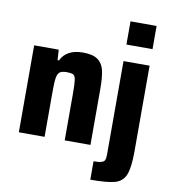

<svg xmlns="http://www.w3.org/2000/svg" viewBox="-99 -827 979 1109"><g transform="rotate(10 390.5 -272.5)"><path d="M52 -510H196L200 -449H208Q241 -518 338 -518Q395 -518 424 -497.5Q453 -477 462.5 -437Q472 -397 472 -327V0H321V-273Q321 -332 317.5 -354.5Q314 -377 303.5 -383.5Q293 -390 264 -390Q235 -390 223 -380Q211 -370 207 -345.5Q203 -321 203 -264V0H52ZM576 -607V-743H729V-607ZM576 38V-510H729V-7Q729 89 711.5 131Q694 173 649.5 185.5Q605 198 506 198V90Q539 90 553.5 85Q568 80 572 69.5Q576 59 576 38Z"/></g></svg>

Font: Saira Semi Condensed
Style: Bold
Weight: 700
Width: 4
Designer: Hector Gatti with collaboration of the Omnibus-Type team
Foundry: Omnibus-Type
Version: Version 1.001; ttfautohint (v1.8)